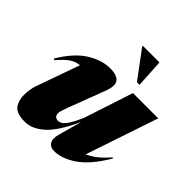

<svg xmlns="http://www.w3.org/2000/svg" viewBox="-197 -881 1045 1045"><g transform="rotate(45 325.5 -358.5)"><path d="M331 -65 368.5 -201.5Q314 -81.5 260 -33.2Q206 15 150.5 15Q87 15 65.5 -13.2Q44 -41.5 44 -85Q44 -103 47.2 -125.5Q50.5 -148 57 -166L145.5 -415.5Q113 -412 88 -394.5Q63 -377 26.5 -335.5L19.5 -341Q77.5 -438 144 -479Q210.5 -520 273 -520Q328 -520 345.8 -495.5Q363.5 -471 341.5 -414L266 -215Q255 -186 250.2 -170.8Q245.5 -155.5 245.5 -146Q245.5 -130.5 254 -123.5Q262.5 -116.5 275.5 -116.5Q295.5 -116.5 315 -139.8Q334.5 -163 363.5 -228L456.5 -512H651L510.5 -94.5Q535 -104.5 563.5 -126Q592 -147.5 626 -187L631 -183Q569 -77.5 502.8 -31.2Q436.5 15 375.5 15Q347 15 333.5 -5.2Q320 -25.5 331 -65ZM450 -569H430L312.5 -727V-732H440.5Z"/></g></svg>

Font: Newsreader 72pt ExtraBold
Style: Italic
Weight: 800
Italic angle: -17°
Designer: Hugues Gentile
Foundry: Production Type
Version: Version 1.003; ttfautohint (v1.8.3)